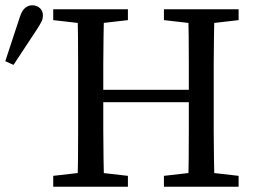

<svg xmlns="http://www.w3.org/2000/svg" viewBox="-32 -705 965 725"><path d="M-12 -474 44 -644Q52 -667 64 -676Q76 -685 89 -685Q107 -685 118.5 -674.5Q130 -664 130 -647Q130 -634 125 -624Q120 -614 108 -595L19 -460ZM169 0V-41L300 -56H320L451 -41V0ZM260 0Q262 -51 262.5 -102Q263 -153 263 -205.5Q263 -258 263 -310V-359Q263 -411 263 -463Q263 -515 262.5 -567Q262 -619 260 -670H361Q360 -620 359 -568Q358 -516 358 -464Q358 -412 358 -359V-329Q358 -268 358 -212.5Q358 -157 359 -104.5Q360 -52 361 0ZM310 -319V-366H728V-319ZM587 0V-41L718 -56H739L869 -41V0ZM678 0Q680 -51 680.5 -103Q681 -155 681 -211Q681 -267 681 -329V-359Q681 -411 681 -463Q681 -515 680.5 -567Q680 -619 678 -670H778Q777 -620 776 -568Q775 -516 775 -464Q775 -412 775 -359V-310Q775 -259 775 -207Q775 -155 776 -103.5Q777 -52 778 0ZM169 -629V-670H451V-629L320 -614H300ZM587 -629V-670H869V-629L739 -614H718Z"/></svg>

Font: Source Serif 4 Variable
Style: Regular
Weight: 400
Designer: Frank Grießhammer
Foundry: Adobe
Version: Version 4.005;hotconv 1.1.0;makeotfexe 2.6.0